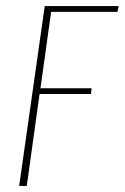

<svg xmlns="http://www.w3.org/2000/svg" viewBox="-20 -611 410 631"><path d="M43 0 127 -591H370L366 -572H148L113 -321H281L279 -302H110L68 0Z"/></svg>

Font: Alumni Sans Thin Thin
Style: Italic
Weight: 250
Italic angle: -8°
Version: Version 1.016